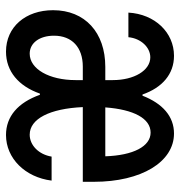

<svg xmlns="http://www.w3.org/2000/svg" viewBox="0 -590 600 640"><g transform="rotate(90 300.0 -270.0)"><path d="M152 10C218 10 267 -32 292 -103H296C322 -30 368 10 430 10C508 10 571 -54 582 -142H502C495 -99 464 -69 429 -69C376 -69 342 -136 337 -246H586V-283C586 -441 520 -550 425 -550C368 -550 325 -512 299 -445H295C272 -511 227 -550 166 -550C88 -550 27 -486 22 -398H104C108 -440 138 -471 171 -471C215 -471 247 -417 247 -346V-321H203C88 -321 14 -253 14 -147C14 -55 70 10 152 10ZM338 -321C345 -416 375 -472 422 -472C468 -472 498 -414 501 -321ZM247 -246V-222C247 -134 210 -69 159 -69C123 -69 99 -102 99 -150C99 -210 138 -246 202 -246Z"/></g></svg>

Font: CommitMono
Style: 500Regular
Weight: 500
Monospace: yes
Designer: Eigil Nikolajsen
Foundry: Eigil Nikolajsen
Version: Version 1.143